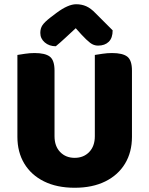

<svg xmlns="http://www.w3.org/2000/svg" viewBox="-20 -867 704 905"><path d="M332 18Q248 18 187.5 -12Q127 -42 94.5 -96Q62 -150 62 -222V-283H237V-225Q237 -178 263.5 -150.5Q290 -123 332 -123Q374 -123 400.5 -150.5Q427 -178 427 -225V-283H602V-222Q602 -150 569.5 -96Q537 -42 476.5 -12Q416 18 332 18ZM237 -256H62V-608Q74 -610 97.5 -613.5Q121 -617 143 -617Q193 -617 215 -600Q237 -583 237 -534ZM602 -254H427V-608Q439 -610 462.5 -613.5Q486 -617 508 -617Q558 -617 580 -600Q602 -583 602 -534ZM337 -734Q313 -712 289 -689.5Q265 -667 243 -649Q212 -649 191 -667Q170 -685 170 -712Q170 -733 180 -748Q190 -763 217 -784L246 -806Q301 -847 339 -847Q365 -847 386.5 -837.5Q408 -828 430 -805L511 -724Q511 -688 492.5 -670Q474 -652 442 -652Q422 -652 405 -665Q388 -678 364 -704Z"/></svg>

Font: Baloo Tamma 2 ExtraBold
Style: Regular
Weight: 800
Designer: Divya Kowshik, Shuchita Grover and Ek Type
Foundry: Ek Type
Version: Version 1.700